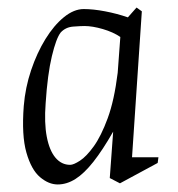

<svg xmlns="http://www.w3.org/2000/svg" viewBox="-20 -484 473 509"><path d="M133 5Q109 5 86 -14.5Q63 -34 50 -79.5Q37 -125 43 -203Q47 -252 62.5 -298Q78 -344 100.5 -380.5Q123 -417 149.5 -438.5Q176 -460 202 -460Q227 -460 258.5 -454Q290 -448 319 -438L342 -464L356 -454L330 -67H400L398 -52L298 2L271 -12L280 -135Q252 -86 227.5 -55Q203 -24 180 -9.5Q157 5 133 5ZM166 -47Q175 -47 192 -58Q209 -69 228.5 -96Q248 -123 265.5 -170.5Q283 -218 292 -291L299 -386Q280 -399 252.5 -407Q225 -415 204 -415Q194 -415 174 -413.5Q154 -412 141 -398Q129 -383 117.5 -335Q106 -287 101 -210Q97 -158 104 -121.5Q111 -85 127 -66Q143 -47 166 -47Z"/></svg>

Font: Ancizar Serif Light
Style: Italic
Weight: 300
Italic angle: -4°
Designer: Cesar Puertas, Viviana Monsalve, Julian Moncada, Julian Prieto, Jose Castro, Felipe Aragon, Mariel Hernandez, Sara Alarc
Version: Version 8.100